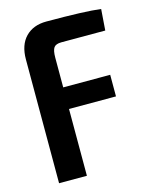

<svg xmlns="http://www.w3.org/2000/svg" viewBox="-106 -763 661 833"><g transform="rotate(-15 224.0 -346.0)"><path d="M420 -588H223Q198 -588 189 -575.5Q180 -563 180 -530V-397H391V-300H180V0H55V-556Q55 -621 89.5 -656.5Q124 -692 183 -692Q356 -692 427 -683Z"/></g></svg>

Font: Exo 2 Semi Bold Condensed
Style: Regular
Weight: 600
Width: 3
Designer: Natanael Gama
Version: Version 1.001;PS 001.001;hotconv 1.0.70;makeotf.lib2.5.58329